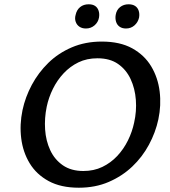

<svg xmlns="http://www.w3.org/2000/svg" viewBox="-20 -864 793 896"><path d="M348 12Q264 12 207 -19Q150 -50 118.5 -102Q87 -154 79 -218.5Q71 -283 85 -350Q98 -411 128.5 -468Q159 -525 205.5 -570.5Q252 -616 315 -643Q378 -670 455 -670Q540 -670 597 -638.5Q654 -607 685.5 -554.5Q717 -502 725 -437.5Q733 -373 719 -307Q706 -246 675 -188.5Q644 -131 597 -86.5Q550 -42 487.5 -15Q425 12 348 12ZM369 -66Q418 -66 457.5 -85Q497 -104 527 -136Q557 -168 577 -208.5Q597 -249 606 -292Q618 -345 614 -398Q610 -451 589.5 -495Q569 -539 531 -565.5Q493 -592 435 -592Q385 -592 346 -573Q307 -554 277 -522Q247 -490 227 -449.5Q207 -409 198 -366Q187 -313 190.5 -260Q194 -207 214.5 -163Q235 -119 273.5 -92.5Q312 -66 369 -66ZM381 -731Q363 -731 350.5 -739.5Q338 -748 333 -763Q328 -778 333 -795Q338 -818 354 -831Q370 -844 394 -844Q412 -844 423.5 -836.5Q435 -829 440 -814.5Q445 -800 442 -782Q438 -760 421 -745.5Q404 -731 381 -731ZM568 -731Q550 -731 538 -739.5Q526 -748 521.5 -763Q517 -778 520 -795Q524 -818 540.5 -831Q557 -844 580 -844Q598 -844 610 -836.5Q622 -829 627 -814.5Q632 -800 629 -782Q624 -760 607.5 -745.5Q591 -731 568 -731Z"/></svg>

Font: Ysabeau SemiBold
Style: Italic
Weight: 600
Italic angle: -12°
Designer: Christian Thalmann (Catharsis Fonts)
Version: Version 2.002